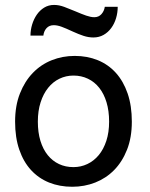

<svg xmlns="http://www.w3.org/2000/svg" viewBox="-20 -730 597 763"><path d="M130.4 -246.6Q130.4 -204.1 140.6 -170.4Q150.9 -136.7 169.7 -113.5Q188.5 -90.3 214.4 -78.1Q240.2 -65.9 272 -65.9Q301.3 -65.9 327.1 -78.1Q353 -90.3 372.3 -113.5Q391.6 -136.7 402.6 -170.4Q413.6 -204.1 413.6 -246.6Q413.6 -289.6 403.3 -323.5Q393.1 -357.4 374.3 -381.1Q355.5 -404.8 329.3 -417.2Q303.2 -429.7 272 -429.7Q242.2 -429.7 216.3 -417.2Q190.4 -404.8 171.4 -381.1Q152.3 -357.4 141.4 -323.5Q130.4 -289.6 130.4 -246.6ZM40 -246.6Q40 -309.6 59.1 -358.2Q78.1 -406.7 110.4 -440.2Q142.6 -473.6 185.5 -490.7Q228.5 -507.8 276.9 -507.8Q327.1 -507.8 368.9 -490.7Q410.6 -473.6 440.7 -440.2Q470.7 -406.7 487.3 -358.2Q503.9 -309.6 503.9 -246.6Q503.9 -183.6 484.9 -135.3Q465.8 -86.9 433.6 -54.2Q401.4 -21.5 358.4 -4.6Q315.4 12.2 267.1 12.2Q216.8 12.2 175 -4.6Q133.3 -21.5 103.3 -54.2Q73.2 -86.9 56.6 -135.3Q40 -183.6 40 -246.6ZM101.1 -588.4Q101.1 -610.8 107.7 -632.6Q114.3 -654.3 126.2 -671.6Q138.2 -689 155.5 -699.7Q172.9 -710.4 194.8 -710.4Q205.1 -710.4 214.8 -708.5Q224.6 -706.5 234.6 -702.9Q244.6 -699.2 255.6 -694.6Q266.6 -689.9 279.3 -685.1Q292.5 -679.7 303 -675.3Q313.5 -670.9 322.5 -668Q331.5 -665 339.4 -663.3Q347.2 -661.6 355 -661.6Q372.1 -661.6 383.1 -673.8Q394 -686 396.5 -703.1H447.8Q447.8 -679.7 441.2 -657.7Q434.6 -635.7 422.1 -618.7Q409.7 -601.6 391.6 -591.3Q373.5 -581.1 351.1 -581.1Q331.5 -581.1 311.8 -587.6Q292 -594.2 269.5 -604.5Q241.2 -617.7 224.4 -623.8Q207.5 -629.9 193.8 -629.9Q175.8 -629.9 165 -618.2Q154.3 -606.4 152.3 -588.4Z"/></svg>

Font: Andika Compact
Style: Regular
Weight: 400
Designer: Victor Gaultney, Annie Olsen, Julie Remington, Don Collingsworth, Eric Hays, Becca Hirsbrunner
Foundry: SIL International
Version: Version 5.000 ; LnSpcTght